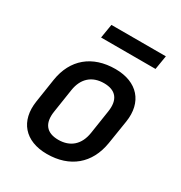

<svg xmlns="http://www.w3.org/2000/svg" viewBox="-177 -877 955 1014"><g transform="rotate(30 300.0 -370.5)"><path d="M195 -666H527L541 -751H209ZM254 10C394 10 487 -68 509 -203L532 -348C552 -476 479 -560 345 -560C204 -560 111 -482 90 -347L68 -203C48 -74 120 10 254 10ZM269 -85C197 -85 164 -126 176 -203L198 -347C210 -424 258 -465 330 -465C402 -465 435 -424 423 -347L401 -203C389 -126 341 -85 269 -85Z"/></g></svg>

Font: JetBrains Mono SemiBold
Style: Italic
Weight: 472
Italic angle: -9°
Monospace: yes
Designer: Philipp Nurullin, Konstantin Bulenkov
Foundry: JetBrains
Version: Version 2.305